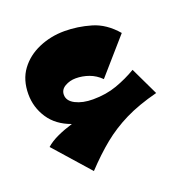

<svg xmlns="http://www.w3.org/2000/svg" viewBox="-100 -466 679 701"><g transform="rotate(-20 240.0 -115.5)"><path d="M149 143 27 5Q45 -11 72 -23.5Q99 -36 132 -46Q76 -66 48 -108.5Q20 -151 20 -202Q20 -258 48 -296Q76 -334 122.5 -354Q169 -374 222 -374Q273 -374 324.5 -359Q376 -344 417 -296L298 -160Q278 -180 253 -189Q228 -198 202 -198Q179 -198 160 -187Q141 -176 141 -156Q141 -132 168.5 -118Q196 -104 236 -104Q287 -104 329 -119Q371 -134 408 -156L460 -47Q386 -28 333.5 -2Q281 24 238 59Q195 94 149 143Z"/></g></svg>

Font: Marhey ExtraBold
Style: Regular
Weight: 800
Designer: Nur Syamsi & Bustanul Arifin
Foundry: Namelatype
Version: Version 1.000; ttfautohint (v1.8.4.7-5d5b)